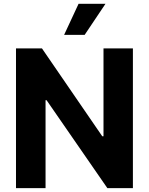

<svg xmlns="http://www.w3.org/2000/svg" viewBox="-20 -979 775 999"><path d="M63.2 -727.3H198.2L512.1 -269.9H518.5V-727.3H671.5V0H538.7L222.3 -457.7H217V0H63.2ZM388.8 -959.2H528.8L420.5 -797.6H313.6Z"/></svg>

Font: Inter P
Style: Bold
Weight: 700
Designer: Rasmus Andersson
Foundry: rsms
Version: Version 3.018;git-588b23468